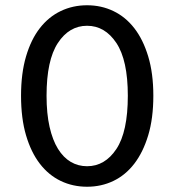

<svg xmlns="http://www.w3.org/2000/svg" viewBox="-20 -695 663 730"><path d="M60 -331Q60 -416 79 -480.5Q98 -545 131.5 -588Q165 -631 211 -653Q257 -675 311 -675Q365 -675 411 -653Q457 -631 490.5 -588Q524 -545 543.5 -480.5Q563 -416 563 -331Q563 -245 543.5 -180.5Q524 -116 490.5 -72.5Q457 -29 411 -7Q365 15 311 15Q257 15 211 -7Q165 -29 131.5 -72.5Q98 -116 79 -180.5Q60 -245 60 -331ZM157 -331Q157 -263 168.5 -212.5Q180 -162 200.5 -129Q221 -96 249 -79.5Q277 -63 311 -63Q379 -63 422.5 -128.5Q466 -194 466 -331Q466 -466 422.5 -531.5Q379 -597 311 -597Q243 -597 200 -531.5Q157 -466 157 -331Z"/></svg>

Font: Orienta
Style: Regular
Weight: 400
Designer: Eduardo Rodriguez Tunni
Foundry: Eduardo Rodriguez Tunni
Version: Version 1.001